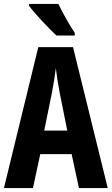

<svg xmlns="http://www.w3.org/2000/svg" viewBox="-20 -953 566 973"><path d="M276 -933H127V-924C153 -887 231 -805 266 -773H359V-786C337 -818 295 -892 276 -933ZM380 0H526L350 -714H174L0 0H147L184 -172H343ZM283 -480 321 -291H204L243 -482C252 -528 259 -573 263 -608C267 -572 274 -527 283 -480Z"/></svg>

Font: Noto Sans Thai Looped ExtraCondensed
Style: Bold
Weight: 700
Width: 2
Designer: Sasikarn Vongin, Ben Mitchell
Foundry: The Fontpad Ltd
Version: Version 1.001